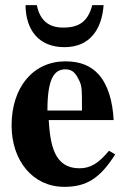

<svg xmlns="http://www.w3.org/2000/svg" viewBox="-20 -711 484 745"><path d="M338 -691C321 -627 287 -604 225 -604C171 -604 135 -630 123 -691H79C80 -595 130 -528 230 -528C329 -528 375 -597 382 -691ZM403 -126C362 -77 331 -58 288 -58C190 -58 175 -150 169 -245H421C417 -319 399 -382 362 -423C333 -455 292 -473 234 -473C109 -473 25 -373 25 -224C25 -87 108 14 229 14C314 14 367 -17 427 -112ZM298 -282H164C164 -402 188 -442 234 -442C263 -442 275 -425 289 -395C298 -376 298 -355 298 -303Z"/></svg>

Font: STIXGeneral
Style: Bold
Weight: 700
Designer: MicroPress Inc., with final additions and corrections provided by Coen Hoffman, Elsevier (retired)
Version: Version 1.1.0